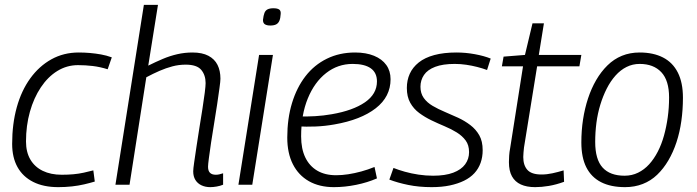

<svg xmlns="http://www.w3.org/2000/svg" viewBox="-20 -760 2867 790"><path d="M220 10Q159 10 116.5 -11.5Q74 -33 52 -72.5Q30 -112 30 -168Q30 -250 49 -318.5Q68 -387 104.5 -437.5Q141 -488 191.5 -516Q242 -544 304 -544Q327 -544 350 -542Q373 -540 395.5 -536Q418 -532 440 -524L423 -475Q391 -485 361 -488.5Q331 -492 301 -492Q255 -492 216 -468Q177 -444 148 -400.5Q119 -357 103 -300Q87 -243 87 -178Q87 -134 105 -103.5Q123 -73 156 -57Q189 -41 234 -41Q260 -41 282 -43Q304 -45 324.5 -49.5Q345 -54 364 -59L370 -13Q350 -7 326.5 -1.5Q303 4 276 7Q249 10 220 10Z M836 -74Q836 -57 844 -49Q852 -41 868 -41Q875 -41 882 -42.5Q889 -44 898 -47V0Q886 5 871.5 7.5Q857 10 845 10Q825 10 809 2.5Q793 -5 784 -19.5Q775 -34 775 -55Q775 -65 779 -92.5Q783 -120 788.5 -157Q794 -194 800.5 -234.5Q807 -275 813 -312.5Q819 -350 822.5 -378.5Q826 -407 826 -418Q826 -451 808 -472.5Q790 -494 744 -494Q716 -494 689.5 -487Q663 -480 636.5 -468.5Q610 -457 582 -442L513 0H455L572 -740H630L590 -490Q620 -505 649.5 -517.5Q679 -530 709.5 -537Q740 -544 772 -544Q812 -544 837.5 -530.5Q863 -517 875 -493Q887 -469 887 -436Q887 -426 883 -397.5Q879 -369 873.5 -331Q868 -293 861 -252Q854 -211 848.5 -173.5Q843 -136 839.5 -109.5Q836 -83 836 -74Z M961 0 1046 -534H1103L1018 0ZM1105 -726Q1121 -726 1128.5 -721Q1136 -716 1135 -703Q1134 -685 1129.5 -674.5Q1125 -664 1116 -659.5Q1107 -655 1092 -655Q1078 -655 1070 -660Q1062 -665 1062 -678Q1064 -696 1068 -706.5Q1072 -717 1081 -721.5Q1090 -726 1105 -726Z M1211 -281Q1242 -280 1276.5 -282Q1311 -284 1345 -290Q1432 -305 1481.5 -339Q1531 -373 1531 -425Q1531 -461 1505.5 -479Q1480 -497 1431 -497Q1370 -497 1322 -459.5Q1274 -422 1246.5 -355Q1219 -288 1219 -199Q1219 -148 1236 -112.5Q1253 -77 1285 -58Q1317 -39 1363 -39Q1387 -39 1413 -43Q1439 -47 1466.5 -54.5Q1494 -62 1521 -73L1531 -26Q1492 -9 1445.5 0.5Q1399 10 1354 10Q1294 10 1251 -14.5Q1208 -39 1185 -84.5Q1162 -130 1162 -194Q1162 -272 1181.5 -336Q1201 -400 1237 -446.5Q1273 -493 1325 -518.5Q1377 -544 1441 -544Q1486 -544 1519 -530.5Q1552 -517 1569.5 -492.5Q1587 -468 1587 -434Q1587 -362 1526 -314.5Q1465 -267 1356 -248Q1317 -241 1278 -239.5Q1239 -238 1206 -240Z M1582 -21 1599 -69Q1619 -61 1645.5 -53.5Q1672 -46 1702 -41.5Q1732 -37 1762 -37Q1812 -37 1845 -49.5Q1878 -62 1894 -84Q1910 -106 1910 -134Q1910 -163 1896 -182Q1882 -201 1859.5 -215Q1837 -229 1809.5 -240.5Q1782 -252 1755 -265Q1728 -278 1705 -295Q1682 -312 1668 -337Q1654 -362 1654 -398Q1654 -430 1666 -456.5Q1678 -483 1703 -503Q1728 -523 1767 -533.5Q1806 -544 1858 -544Q1896 -544 1934 -537Q1972 -530 1999 -519L1984 -472Q1965 -479 1943.5 -484.5Q1922 -490 1898.5 -493.5Q1875 -497 1851 -497Q1802 -497 1770.5 -485Q1739 -473 1724.5 -451.5Q1710 -430 1710 -403Q1710 -376 1723.5 -357Q1737 -338 1760 -324.5Q1783 -311 1810.5 -299.5Q1838 -288 1865 -275.5Q1892 -263 1915 -245.5Q1938 -228 1952 -203.5Q1966 -179 1966 -142Q1966 -114 1957.5 -90Q1949 -66 1932 -47.5Q1915 -29 1889.5 -16.5Q1864 -4 1831 3Q1798 10 1756 10Q1704 10 1660 1Q1616 -8 1582 -21Z M2299 -59 2301 -12Q2268 0 2238 5Q2208 10 2182 10Q2147 10 2123 -1Q2099 -12 2086.5 -34.5Q2074 -57 2074 -93Q2074 -104 2075 -119.5Q2076 -135 2079 -150L2132 -487H2045L2052 -527L2140 -534L2171 -664H2218L2197 -534H2372L2364 -487H2190L2136 -153Q2135 -142 2134 -132.5Q2133 -123 2133 -114Q2133 -80 2150 -61Q2167 -42 2208 -42Q2230 -42 2253 -47Q2276 -52 2299 -59Z M2552 10Q2493 10 2453 -10.5Q2413 -31 2392.5 -71.5Q2372 -112 2372 -174Q2372 -223 2379 -268.5Q2386 -314 2399.5 -355Q2413 -396 2433 -430.5Q2453 -465 2479.5 -491Q2506 -517 2539 -530.5Q2572 -544 2612 -544Q2668 -544 2708 -523.5Q2748 -503 2769 -461.5Q2790 -420 2790 -358Q2790 -309 2783.5 -262.5Q2777 -216 2763.5 -175Q2750 -134 2730 -100Q2710 -66 2684 -41Q2658 -16 2624.5 -3Q2591 10 2552 10ZM2550 -37Q2580 -37 2605.5 -49.5Q2631 -62 2651 -84Q2671 -106 2686.5 -136Q2702 -166 2712 -202Q2722 -238 2727.5 -277.5Q2733 -317 2733 -359Q2733 -429 2701 -463Q2669 -497 2612 -497Q2583 -497 2558 -484.5Q2533 -472 2512.5 -449Q2492 -426 2476.5 -395.5Q2461 -365 2450 -329Q2439 -293 2434 -254.5Q2429 -216 2429 -176Q2429 -104 2459.5 -70.5Q2490 -37 2550 -37Z"/></svg>

Font: Georama Light
Style: Italic
Weight: 300
Italic angle: -9°
Designer: Jean-Baptiste Levee
Foundry: Production Type
Version: Version 1.001